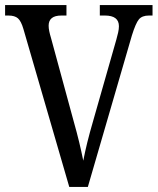

<svg xmlns="http://www.w3.org/2000/svg" viewBox="-20 -734 619 754"><path d="M72 -620Q63 -651 50.5 -662Q38 -673 13 -673H0V-714H241V-673H221Q171 -673 171 -633Q171 -623 173.5 -611Q176 -599 180 -586L269 -259Q282 -213 291 -175.5Q300 -138 307 -103Q314 -139 323 -175.5Q332 -212 346 -260L437 -579Q441 -593 444 -606.5Q447 -620 447 -631Q447 -673 392 -673H372V-714H579V-673H565Q538 -673 525.5 -658Q513 -643 498 -595L325 0H252Z"/></svg>

Font: Noto Serif Sinhala Condensed
Style: Regular
Weight: 400
Width: 3
Designer: Jelle Bosma - Monotype Design Team
Foundry: Monotype Imaging Inc.
Version: Version 2.007; ttfautohint (v1.8.4.7-5d5b)